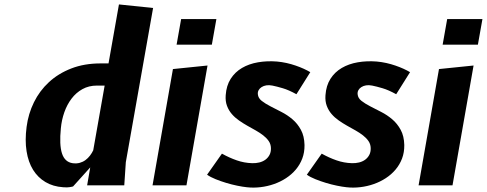

<svg xmlns="http://www.w3.org/2000/svg" viewBox="-20 -836 2196 866"><path d="M452 -450H417.5Q380.5 -450 351.8 -434Q323 -418 302.8 -391.2Q282.5 -364.5 270.2 -329.8Q258 -295 254.5 -257.5Q247 -183 259.5 -144.2Q272 -105.5 307 -100Q325 -97.5 339.5 -101.5Q354 -105.5 365.5 -114Q377 -122.5 385.8 -134Q394.5 -145.5 400.5 -158ZM373 0 387 -81 309.5 5Q305.5 6 301.8 6.8Q298 7.5 293.2 8.2Q288.5 9 281.8 9.2Q275 9.5 264.5 8.5Q219.5 5.5 185.2 -14.8Q151 -35 129.2 -70Q107.5 -105 99.8 -154Q92 -203 100 -264Q107.5 -322.5 133 -374.5Q158.5 -426.5 200.8 -465.5Q243 -504.5 301.5 -527.2Q360 -550 434.5 -550H469.5L516.5 -816L670.5 -800L547.5 -104.5L540.5 0Z M821 0H668L760 -524.5L916 -540.5ZM797 -750H956L935.5 -634.5H776.5Z M1317 -411Q1282.5 -430 1255.5 -438Q1228.5 -446 1208.5 -450Q1193.5 -453 1181.2 -451Q1169 -449 1160 -443.2Q1151 -437.5 1146.5 -429.2Q1142 -421 1143 -411Q1144.5 -393.5 1160.5 -381Q1176.5 -368.5 1199.8 -356.5Q1223 -344.5 1249.5 -331Q1276 -317.5 1299 -298Q1322 -278.5 1337.2 -250.5Q1352.5 -222.5 1353.5 -182Q1354 -149 1343.5 -121.2Q1333 -93.5 1314.2 -71.2Q1295.5 -49 1270.2 -32.5Q1245 -16 1215.8 -5.8Q1186.5 4.5 1155 8.2Q1123.5 12 1093 8.5Q1074 6.5 1049.8 1.5Q1025.5 -3.5 1000.5 -11Q975.5 -18.5 952.5 -27.8Q929.5 -37 914 -48L981 -143Q1014 -124.5 1047.8 -112.8Q1081.5 -101 1117.5 -100Q1134 -99.5 1149.5 -103.2Q1165 -107 1176.8 -115.5Q1188.5 -124 1195.5 -137Q1202.5 -150 1202 -168Q1201.5 -186 1192 -199.8Q1182.5 -213.5 1167.5 -225.2Q1152.5 -237 1133.8 -247.5Q1115 -258 1095.5 -269Q1076 -280 1057.8 -292.8Q1039.5 -305.5 1025.5 -321.8Q1011.5 -338 1003.8 -358.8Q996 -379.5 998 -406.5Q1001 -450 1020.5 -480.5Q1040 -511 1071.5 -529.5Q1103 -548 1143.8 -555Q1184.5 -562 1229 -558.5Q1251 -556.5 1272.5 -551.8Q1294 -547 1313.5 -540.2Q1333 -533.5 1350 -525.8Q1367 -518 1379.5 -510.5Z M1767 -411Q1732.5 -430 1705.5 -438Q1678.5 -446 1658.5 -450Q1643.5 -453 1631.2 -451Q1619 -449 1610 -443.2Q1601 -437.5 1596.5 -429.2Q1592 -421 1593 -411Q1594.5 -393.5 1610.5 -381Q1626.5 -368.5 1649.8 -356.5Q1673 -344.5 1699.5 -331Q1726 -317.5 1749 -298Q1772 -278.5 1787.2 -250.5Q1802.5 -222.5 1803.5 -182Q1804 -149 1793.5 -121.2Q1783 -93.5 1764.2 -71.2Q1745.5 -49 1720.2 -32.5Q1695 -16 1665.8 -5.8Q1636.5 4.5 1605 8.2Q1573.5 12 1543 8.5Q1524 6.5 1499.8 1.5Q1475.5 -3.5 1450.5 -11Q1425.5 -18.5 1402.5 -27.8Q1379.5 -37 1364 -48L1431 -143Q1464 -124.5 1497.8 -112.8Q1531.5 -101 1567.5 -100Q1584 -99.5 1599.5 -103.2Q1615 -107 1626.8 -115.5Q1638.5 -124 1645.5 -137Q1652.5 -150 1652 -168Q1651.5 -186 1642 -199.8Q1632.5 -213.5 1617.5 -225.2Q1602.5 -237 1583.8 -247.5Q1565 -258 1545.5 -269Q1526 -280 1507.8 -292.8Q1489.5 -305.5 1475.5 -321.8Q1461.5 -338 1453.8 -358.8Q1446 -379.5 1448 -406.5Q1451 -450 1470.5 -480.5Q1490 -511 1521.5 -529.5Q1553 -548 1593.8 -555Q1634.5 -562 1679 -558.5Q1701 -556.5 1722.5 -551.8Q1744 -547 1763.5 -540.2Q1783 -533.5 1800 -525.8Q1817 -518 1829.5 -510.5Z M2021 0H1868L1960 -524.5L2116 -540.5ZM1997 -750H2156L2135.5 -634.5H1976.5Z"/></svg>

Font: B612
Style: Bold Italic
Weight: 700
Italic angle: -10°
Designer: Nicolas Chauveau, Thomas Paillot, Jonathan Favre-Lamarine, Jean-Luc Vinot
Foundry: AIRBUS
Version: Version 1.008